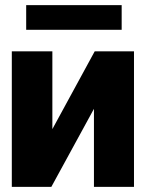

<svg xmlns="http://www.w3.org/2000/svg" viewBox="-20 -728 572 748"><path d="M26 0H180L346 -304V0H502V-528H349L184 -225V-528H26ZM82 -612H454V-708H82Z"/></svg>

Font: Asimov Pro
Style: Blk
Weight: 900
Designer: Google
Version: Version 2.000980; 2014